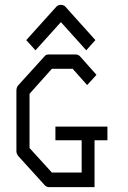

<svg xmlns="http://www.w3.org/2000/svg" viewBox="-20 -821 526 790"><path d="M208 -300H422V-244H369V-51H182.5Q171.5 -51 164 -59L56 -178Q47.5 -188 47.5 -199V-447Q47.5 -462 55 -470L163 -589Q168 -597 182 -597H290Q302 -597 309.5 -589L377 -513L338.5 -471L279 -538H193.5L101.5 -435V-212L193.5 -111H316V-244H208ZM107 -635 88 -656 211.5 -793Q219 -801 229.5 -801Q242.5 -801 249.5 -793L372.5 -656L353.5 -635L335 -614L230.5 -730L126 -614Z"/></svg>

Font: 3270 Nerd Font Mono SemCond
Style: Regular
Weight: 400
Monospace: yes
Version: Version 3.0.1;Nerd Fonts 3.1.1